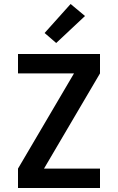

<svg xmlns="http://www.w3.org/2000/svg" viewBox="-20 -940 590 960"><path d="M70 0V-97L350 -573H70V-670H480V-573L200 -97H480V0ZM261 -725 203 -775 333 -920 405 -860Z"/></svg>

Font: Lode Term
Style: Bold
Weight: 700
Monospace: yes
Designer: Belleve Invis
Foundry: Belleve Invis
Version: Version 29.2.0